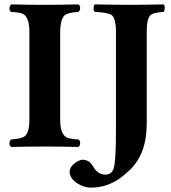

<svg xmlns="http://www.w3.org/2000/svg" viewBox="-20 -667 780 874"><path d="M647.9 -522V-103Q647.9 32.7 570.8 106.9Q560.5 116.7 545.9 128.9Q478 187 395 187Q357.9 187 324.2 162.1Q297.9 141.6 296.9 116.2Q296.9 88.9 332.5 67.9Q345.7 60.1 355 60.1Q385.7 60.1 402.3 88.4Q411.1 103 413.1 105Q431.6 127.4 459 127.9Q487.8 127.9 497.1 100.6Q508.3 65.9 507.8 -81.1V-522Q507.8 -584.5 487.3 -599.1Q469.7 -610.4 411.1 -612.8Q402.8 -621.1 407.7 -640.6Q409.2 -645 411.1 -647Q511.7 -645 577.1 -645Q628.4 -645 725.1 -647Q733.4 -638.7 728 -619.6Q726.6 -615.2 725.1 -612.8Q675.8 -610.4 663.1 -596.2Q647.9 -578.1 647.9 -522ZM113.8 -522.9Q113.8 -589.8 83 -604.5Q67.9 -610.8 30.8 -612.8Q19.5 -619.6 24.4 -637.2Q26.9 -644 30.8 -647Q110.4 -645 185.1 -645Q256.8 -645 336.9 -647Q348.1 -640.1 343.8 -622.6Q341.3 -615.7 336.9 -612.8Q285.6 -609.9 271.5 -594.7Q254.4 -574.7 253.9 -522.9V-122.1Q253.9 -55.2 285.2 -40.5Q300.3 -34.2 336.9 -32.2Q348.1 -25.4 343.8 -7.8Q341.3 -1 336.9 2Q256.8 0 185.1 0Q111.3 0 30.8 2Q19.5 -4.9 24.4 -22.5Q26.9 -29.3 30.8 -32.2Q82 -35.2 96.7 -50.3Q113.8 -70.3 113.8 -122.1Z"/></svg>

Font: Linux Libertine O
Style: Bold
Weight: 700
Designer: Philipp H. Poll
Foundry: Philipp H. Poll
Version: Version 5.0.0